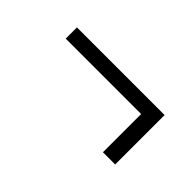

<svg xmlns="http://www.w3.org/2000/svg" viewBox="-23 -612 666 666"><g transform="rotate(45 310.0 -279.0)"><path d="M95 -345.5H465V-158H525V-400.5H95Z"/></g></svg>

Font: Monaspace Krypton ExtraLight
Style: Regular
Weight: 200
Designer: Riley Cran & the Lettermatic Team
Foundry: Lettermatic
Version: Version 1.101 (Monaspace Krypton)